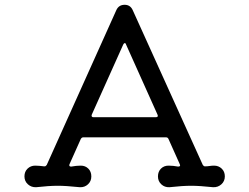

<svg xmlns="http://www.w3.org/2000/svg" viewBox="-20 -757 1040 801"><path d="M873 -66Q892 -66 905 -53.5Q918 -41 918 -21Q918 -1 903.5 12Q889 25 869 24Q812 18 778 18Q741 18 687 24Q667 25 653 12Q639 -1 639 -21Q639 -41 651.5 -53.5Q664 -66 683 -66Q692 -66 702.5 -65Q713 -64 723 -62Q735 -62 730 -72L683 -177Q680 -184 673 -184H327Q321 -184 317 -177L270 -72Q269 -70 269 -68Q269 -62 277 -62Q288 -64 298 -65Q308 -66 317 -66Q336 -66 348.5 -53.5Q361 -41 361 -21Q361 -1 347 12Q333 25 313 24Q255 18 222 18Q184 18 131 24Q111 25 96.5 12Q82 -1 82 -21Q82 -41 95 -53.5Q108 -66 127 -66Q137 -66 146 -65Q155 -64 164 -63H166Q171 -63 175 -69L465 -714Q475 -737 500 -737Q524 -737 534 -714L826 -69Q830 -63 835 -63Q845 -63 854.5 -64.5Q864 -66 873 -66ZM506 -571Q505 -577 500 -577Q497 -577 494 -571L363 -279Q362 -277 362 -275Q362 -268 370 -268H630Q642 -268 637 -279Z"/></svg>

Font: Kiwi Maru Medium
Style: Regular
Weight: 500
Designer: Hiroki-Chan
Version: Version 1.100